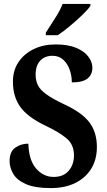

<svg xmlns="http://www.w3.org/2000/svg" viewBox="-20 -951 546 981"><path d="M239 10Q158 10 112 -10.5Q66 -31 47.5 -63Q29 -95 29 -128Q29 -176 58 -196.5Q87 -217 125 -217Q127 -133 164.5 -90Q202 -47 254 -47Q304 -47 331 -78.5Q358 -110 358 -157Q358 -212 320 -244Q282 -276 210 -310Q119 -354 82.5 -406.5Q46 -459 46 -533Q46 -592 75 -634.5Q104 -677 153 -700.5Q202 -724 264 -724Q328 -724 369.5 -706.5Q411 -689 431.5 -661.5Q452 -634 452 -605Q452 -570 427.5 -550Q403 -530 347 -530Q347 -563 336 -594.5Q325 -626 303 -646Q281 -666 248 -666Q209 -666 185.5 -641Q162 -616 162 -569Q162 -540 173.5 -516Q185 -492 217 -469Q249 -446 308 -418Q399 -376 437 -325.5Q475 -275 475 -200Q475 -135 445.5 -88Q416 -41 363.5 -15.5Q311 10 239 10ZM214 -784Q234 -816 260.5 -856.5Q287 -897 300 -931H442V-921Q431 -904 402 -876Q373 -848 338.5 -819Q304 -790 275 -771H214Z"/></svg>

Font: Noto Serif Hebrew Condensed
Style: Bold
Weight: 700
Width: 3
Designer: Monotype Design Team
Foundry: Monotype Imaging Inc.
Version: Version 2.004; ttfautohint (v1.8.4.7-5d5b)